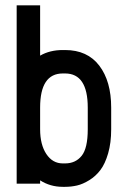

<svg xmlns="http://www.w3.org/2000/svg" viewBox="-20 -704 490 736"><path d="M220.7 -512.2H229.5Q314.9 -512.2 360.6 -452.4Q406.2 -392.6 406.2 -291.5V-208.5Q406.2 -156.2 394.5 -116Q382.8 -75.7 364.7 -52Q346.7 -28.3 322 -13.2Q297.4 2 275.1 7.1Q252.9 12.2 229.5 12.2H220.7Q172.4 12.2 133.8 -12.7V0H43.9V-208.5V-291.5V-683.6H133.8V-490.7Q170.9 -512.2 220.7 -512.2ZM133.8 -208.5Q133.8 -149.4 157.7 -113.5Q181.6 -77.6 220.7 -77.6H229.5Q269.5 -77.6 293 -106.7Q316.4 -135.7 316.4 -208.5V-291.5Q316.4 -422.4 229.5 -422.4H220.7Q133.8 -422.4 133.8 -291.5Z"/></svg>

Font: Anka/Coder Narrow
Style: Bold
Weight: 700
Width: 3
Monospace: yes
Version: Version 001.100